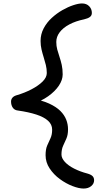

<svg xmlns="http://www.w3.org/2000/svg" viewBox="-20 -828 565 1112"><path d="M464 264Q437 264 399.5 249.5Q362 235 326.5 209Q291 183 267.5 147.5Q244 112 244 71Q244 36 253.5 14.5Q263 -7 272.5 -27.5Q282 -48 282 -77Q282 -107 258.5 -128.5Q235 -150 190.5 -164.5Q146 -179 83 -188Q64 -190 54 -204.5Q44 -219 44 -240Q44 -252 51.5 -261.5Q59 -271 75 -276Q123 -290 163 -311Q203 -332 227 -356Q251 -380 251 -405Q251 -429 245.5 -451.5Q240 -474 233 -496Q226 -518 220.5 -541.5Q215 -565 215 -591Q215 -630 233 -664Q251 -698 280 -724.5Q309 -751 341.5 -769.5Q374 -788 404.5 -798Q435 -808 455 -808Q481 -808 496.5 -792Q512 -776 512 -753Q512 -738 500.5 -729.5Q489 -721 467 -716Q418 -706 381.5 -686.5Q345 -667 325.5 -641Q306 -615 306 -585Q306 -562 311.5 -541.5Q317 -521 324.5 -499Q332 -477 337.5 -452.5Q343 -428 343 -397Q343 -365 321 -332Q299 -299 259 -270.5Q219 -242 161 -223V-258Q224 -247 265 -228Q306 -209 329.5 -185.5Q353 -162 363.5 -135Q374 -108 374 -79Q374 -47 364.5 -25.5Q355 -4 345.5 16.5Q336 37 336 67Q336 88 355.5 109.5Q375 131 409.5 148.5Q444 166 486 177Q507 183 516 192Q525 201 525 216Q525 236 508 250Q491 264 464 264Z"/></svg>

Font: Shantell Sans Light
Style: Regular
Weight: 400
Version: Version 1.011;[c5ecc13dd]